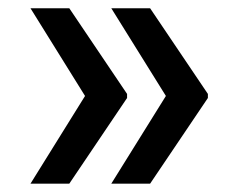

<svg xmlns="http://www.w3.org/2000/svg" viewBox="-20 -520 584 464"><path d="M185.5 -288.1 53.7 -500H147.5L287.1 -293V-283.2L147.5 -76.2H53.7ZM380.9 -288.1 249 -500H342.8L482.4 -293V-283.2L342.8 -76.2H249Z"/></svg>

Font: Pretendard JP Medium
Style: Regular
Weight: 500
Designer: Base glyphs from Inter by Rasmus Andersson; Hangeul glyphs from Noto Sans CJK(Source Han Sans) by Jang Soo-young and Kan
Foundry: Kil Hyung-jin
Version: Version 1.309